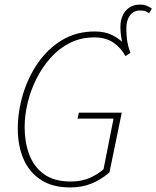

<svg xmlns="http://www.w3.org/2000/svg" viewBox="-20 -810 686 842"><path d="M288 12Q210 12 159 -21.5Q108 -55 83 -113Q58 -171 58 -246Q58 -319 80 -394Q102 -469 145 -532Q188 -595 251 -633.5Q314 -672 396 -672Q441 -672 474.5 -655Q508 -638 536 -606L520 -598Q513 -637 510.5 -655Q508 -673 508 -692Q508 -720 518 -742Q528 -764 547.5 -777Q567 -790 596 -790Q610 -790 623 -785Q636 -780 646 -772L634 -752Q625 -758 617 -761Q609 -764 594 -764Q566 -764 550 -742.5Q534 -721 534 -686Q534 -662 537 -636.5Q540 -611 552 -578L530 -564Q511 -600 477.5 -623Q444 -646 394 -646Q335 -646 287 -622Q239 -598 202 -556.5Q165 -515 139.5 -464Q114 -413 101 -358Q88 -303 88 -252Q88 -187 108 -133Q128 -79 172.5 -46.5Q217 -14 290 -14Q338 -14 374 -30Q410 -46 434 -68L478 -290H320L326 -316H514L460 -54Q426 -24 383.5 -6Q341 12 288 12Z"/></svg>

Font: Source Sans 3 VF
Style: Italic
Weight: 200
Italic angle: -11°
Designer: Paul D. Hunt
Foundry: Adobe Systems Incorporated
Version: Version 3.042;hotconv 1.0.118;makeotfexe 2.5.65603